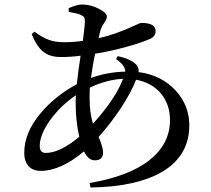

<svg xmlns="http://www.w3.org/2000/svg" viewBox="-20 -801 939 855"><path d="M383 34C518 32 623 9 699 -34C782 -82 823 -152 823 -243C823 -302 803 -353 763 -397C721 -443 666 -471 597 -480C599 -491 596 -502 587 -513C570 -530 543 -543 504 -551L497 -538C524 -519 538 -501 538 -482C487 -481 436 -472 385 -454C391 -498 397 -534 404 -562C451 -569 498 -580 545 -593C588 -605 621 -616 644 -626C663 -633 673 -646 673 -663C673 -687 652 -699 609 -699C606 -699 596 -695 579 -687C523 -661 470 -642 419 -631L426 -661C429 -673 435 -686 444 -699C452 -710 456 -720 456 -727C456 -738 444 -750 420 -762C395 -775 370 -781 344 -781C333 -781 313 -776 286 -765V-748C310 -744 328 -740 339 -735C354 -728 358 -724 358 -707C358 -694 355 -664 349 -619C321 -615 293 -613 264 -613C215 -613 181 -625 133 -660L121 -649C136 -612 153 -587 171 -572C191 -555 218 -547 252 -547C281 -547 310 -549 339 -553C332 -508 326 -466 322 -426C257 -391 204 -348 161 -297C112 -239 88 -180 88 -121C88 -68 116 -40 161 -40C220 -40 285 -69 354 -127C367 -100 383 -87 402 -87C427 -87 439 -99 439 -122C439 -138 432 -161 419 -191C455 -231 488 -274 518 -319C548 -365 571 -407 586 -446C633 -437 670 -417 697 -384C724 -351 737 -312 737 -266C737 -196 707 -137 647 -89C586 -40 496 -6 379 14ZM184 -120C166 -120 157 -130 157 -151C157 -184 172 -221 201 -263C232 -307 271 -345 318 -377C317 -368 317 -355 317 -340C317 -289 322 -240 333 -192C276 -144 226 -120 184 -120ZM394 -250C384 -283 379 -321 379 -362C379 -383 379 -400 380 -411C432 -435 481 -448 528 -450C505 -389 460 -323 394 -250Z"/></svg>

Font: AllPunType SemiBold
Style: Regular
Weight: 600
Version: 1.0